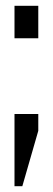

<svg xmlns="http://www.w3.org/2000/svg" viewBox="-20 -505 182 662"><path d="M30 -112H112V-54L57 137H30ZM30 -373V-485H112V-373Z"/></svg>

Font: Teko Variable Light
Style: Regular
Weight: 300
Designer: Manushi Parikh, Jonny Pinhorn
Foundry: Indian Type Foundry
Version: Version 3.000